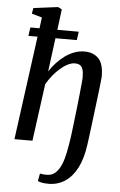

<svg xmlns="http://www.w3.org/2000/svg" viewBox="-67 -863 725 1159"><g transform="rotate(5 295.5 -284.0)"><path d="M272 250.5Q251 250.5 232.8 247.5Q214.5 244.5 207 238.5L215.5 193.5Q225 195.5 234.8 196.5Q244.5 197.5 256.5 197.5Q288.5 197.5 309.5 178Q330.5 158.5 344 126.2Q357.5 94 365.5 54.2Q373.5 14.5 379.5 -25.5Q381 -32.5 384.5 -61Q388 -89.5 392.8 -130Q397.5 -170.5 402.8 -215.5Q408 -260.5 412.2 -301.5Q416.5 -342.5 419.2 -372Q422 -401.5 421.5 -410Q421.5 -440.5 415.5 -457.2Q409.5 -474 397.8 -480.8Q386 -487.5 368 -487.5Q348 -487.5 325.2 -476.2Q302.5 -465 279.8 -445.2Q257 -425.5 236.5 -400.2Q216 -375 200 -346.5L153 0H44L129 -628.5H73.5L81 -680H136.5L145 -746L82.5 -764L89 -798.5L237 -817.5L260.5 -805L244.5 -680H374L367 -628.5H237.5L211 -425Q229.5 -453.5 252.5 -478.5Q275.5 -503.5 302.2 -522.8Q329 -542 358.5 -553Q388 -564 420 -564Q472.5 -564 504.2 -532.2Q536 -500.5 536 -422.5Q536 -416 532.5 -385.2Q529 -354.5 523.8 -309.8Q518.5 -265 512.2 -215.5Q506 -166 500.5 -121Q495 -76 490.8 -44.5Q486.5 -13 485.5 -5.5Q474 80 444.5 136.8Q415 193.5 371 222Q327 250.5 272 250.5Z"/></g></svg>

Font: Merriweather 28pt Medium
Style: Italic
Weight: 500
Italic angle: -7.8°
Version: Version 2.101